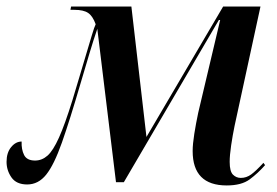

<svg xmlns="http://www.w3.org/2000/svg" viewBox="-31 -556 844 586"><path d="M661 10Q557 10 557 -95Q557 -116 562 -147.5Q567 -179 574 -212L641 -495H637L347 0H323L266 -468Q254 -433 242.5 -394.5Q231 -356 215 -302Q182 -189 158 -121Q134 -53 110 -23Q86 7 52 7Q19 7 4 -14.5Q-11 -36 -11 -62Q-11 -90 3 -107Q17 -124 35 -124Q34 -100 42.5 -83Q51 -66 76 -66Q97 -66 114 -81Q131 -96 149 -136Q167 -176 190 -250Q200 -283 211 -320Q222 -357 232 -390.5Q242 -424 249.5 -449Q257 -474 261 -482Q252 -507 238 -516.5Q224 -526 196 -526H184L186 -536H370L416 -138L650 -536H764L685 -172Q679 -143 674.5 -112.5Q670 -82 670 -62Q670 -33 680 -23Q690 -13 704 -13Q721 -13 735.5 -23.5Q750 -34 773 -59L778 -52Q756 -27 731 -8.5Q706 10 661 10Z"/></svg>

Font: Noto Serif Display Condensed SemiBold
Style: Italic
Weight: 600
Width: 3
Italic angle: -12°
Designer: Monotype Design Team
Foundry: Monotype Imaging Inc.
Version: Version 2.009